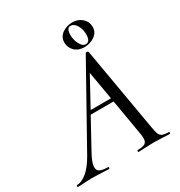

<svg xmlns="http://www.w3.org/2000/svg" viewBox="-229 -957 1021 1089"><g transform="rotate(-30 282.0 -412.5)"><path d="M120 -2Q80 -4 58 -4Q37 -4 9 -2Q-19 0 -34 0Q-38 0 -38 -6Q-38 -12 -34 -12Q-5 -12 29.5 -39.5Q64 -67 98 -127L382 -635Q384 -638 389 -638Q398 -638 400 -633L495 -84Q500 -53 505.5 -39Q511 -25 524.5 -18.5Q538 -12 566 -12Q570 -12 570 -6Q570 0 566 0Q551 0 519 -2Q483 -4 462 -4Q440 -4 408 -2Q376 0 362 0Q359 0 359 -6Q359 -12 362 -12Q397 -12 411 -21Q425 -30 425 -54Q425 -68 422 -84L382 -319H232L129 -131Q100 -79 100 -51Q100 -29 117 -20.5Q134 -12 169 -12Q173 -12 172.5 -6Q172 0 168 0Q156 0 120 -2ZM337 -805Q366 -825 403 -825Q440 -825 465.5 -802Q491 -779 491 -745Q491 -710 461.5 -689Q432 -668 394 -668Q354 -668 330.5 -691.5Q307 -715 307 -748Q307 -784 337 -805ZM378 -342 346 -527 245 -342ZM373 -707Q387 -679 409 -679Q438 -679 438 -728Q438 -762 422 -787.5Q406 -813 384 -813Q358 -813 358 -767Q358 -734 373 -707Z"/></g></svg>

Font: CormorantInfant-MediumItalic
Style: Italic
Weight: 500
Italic angle: -10°
Designer: Christian Thalmann (Catharsis Fonts)
Foundry: Catharsis Fonts
Version: Version 3.303